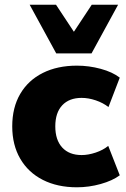

<svg xmlns="http://www.w3.org/2000/svg" viewBox="-20 -785 535 816"><path d="M307 11Q224 11 162 -20.5Q100 -52 66 -110.5Q32 -169 32 -248Q32 -328 66 -386Q100 -444 162 -475Q224 -506 307 -506Q358 -506 408 -492.5Q458 -479 489 -455L441 -330Q418 -348 387 -358.5Q356 -369 327 -369Q274 -369 244.5 -337.5Q215 -306 215 -248Q215 -190 244.5 -158Q274 -126 327 -126Q355 -126 386.5 -136.5Q418 -147 440 -165L489 -40Q458 -17 408 -3Q358 11 307 11ZM219 -558 106 -765H218L294 -650L370 -765H482L369 -558Z"/></svg>

Font: Nunito Sans 11pt Black
Style: Regular
Weight: 900
Version: Version 3.101;gftools[0.9.27]